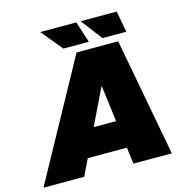

<svg xmlns="http://www.w3.org/2000/svg" viewBox="-159 -984 1073 1101"><g transform="rotate(-15 378.0 -433.5)"><path d="M-36 0 348 -700H595L726 0H498L438 -474H435L206 0ZM217 -98 249 -261H545L513 -98ZM281 -741 177 -867H391L432 -741ZM513 -741 417 -867H631L654 -741Z"/></g></svg>

Font: REM Black
Style: Italic
Weight: 900
Italic angle: -11°
Designer: Octavio Pardo
Foundry: Ashler Design
Version: Version 1.005;gftools[0.9.28]